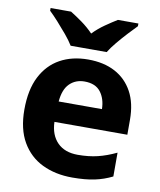

<svg xmlns="http://www.w3.org/2000/svg" viewBox="-86 -835 763 913"><g transform="rotate(10 295.5 -378.0)"><path d="M303 -556Q379 -556 433.5 -527Q488 -498 518 -443Q548 -388 548 -308V-236H196Q198 -173 233.5 -137Q269 -101 332 -101Q385 -101 428 -111.5Q471 -122 517 -144V-29Q477 -9 432.5 0.5Q388 10 325 10Q243 10 180 -20.5Q117 -51 81 -113Q45 -175 45 -269Q45 -365 77.5 -428.5Q110 -492 168 -524Q226 -556 303 -556ZM304 -450Q261 -450 232.5 -422Q204 -394 199 -335H408Q407 -385 382 -417.5Q357 -450 304 -450ZM209 -606Q195 -629 172.5 -656Q150 -683 126.5 -709Q103 -735 84 -753V-766H183Q209 -750 239 -728.5Q269 -707 295 -680Q321 -707 352 -728.5Q383 -750 409 -766H508V-753Q490 -735 466 -709Q442 -683 419.5 -656Q397 -629 383 -606Z"/></g></svg>

Font: Noto Sans Ol Chiki
Style: Regular
Weight: 400
Designer: Monotype Design Team, Lewis McGuffie
Foundry: Monotype Imaging Inc.
Version: Version 2.003